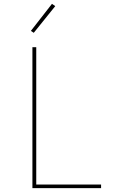

<svg xmlns="http://www.w3.org/2000/svg" viewBox="-20 -981 640 1001"><path d="M149 0V-735H169V-19H507V0ZM156 -810 141 -820 251 -961 268 -949Z"/></svg>

Font: Iosevka Thin Extended
Style: Regular
Weight: 100
Width: 7
Monospace: yes
Designer: Belleve Invis
Foundry: Belleve Invis
Version: Version 32.5.0; ttfautohint (v1.8.4)